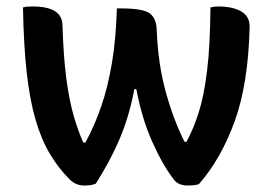

<svg xmlns="http://www.w3.org/2000/svg" viewBox="-20 -563 840 593"><path d="M341 -537H355Q421 -537 442 -522Q463 -507 464 -471Q468 -366 492 -279Q516 -192 550 -125H556Q578 -166 594 -216.5Q610 -267 619.5 -344Q629 -421 630 -540Q641 -543 654 -543Q698 -543 724.5 -528Q751 -513 751 -481Q747 -304 704.5 -187.5Q662 -71 594 6Q579 10 560 10Q532 10 518 -7Q483 -52 450.5 -124.5Q418 -197 401 -288H395Q379 -203 349.5 -134Q320 -65 276 4Q264 10 240 10Q214 10 195 -9Q161 -43 134.5 -87Q108 -131 90 -192.5Q72 -254 62.5 -339Q53 -424 51 -540Q57 -542 64.5 -542.5Q72 -543 81 -543Q173 -543 173 -484Q176 -387 185 -319.5Q194 -252 207.5 -205.5Q221 -159 237 -123H244Q273 -177 293 -235.5Q313 -294 325.5 -367Q338 -440 341 -537Z"/></svg>

Font: Recursive Sn Csl St SmB
Style: Regular
Weight: 600
Version: Version 1.079;hotconv 1.0.112;makeotfexe 2.5.65598; ttfautoh